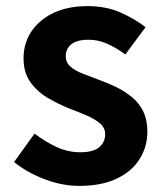

<svg xmlns="http://www.w3.org/2000/svg" viewBox="-20 -594 535 628"><path d="M239 14Q183 14 125.5 -8Q68 -30 26 -64L93 -157Q130 -129 166.5 -112.5Q203 -96 243 -96Q285 -96 304.5 -112.5Q324 -129 324 -155Q324 -176 307 -190.5Q290 -205 263 -216.5Q236 -228 207 -239Q172 -253 137.5 -273Q103 -293 80 -324.5Q57 -356 57 -403Q57 -453 83 -491.5Q109 -530 155.5 -552Q202 -574 266 -574Q327 -574 374.5 -553Q422 -532 456 -505L390 -416Q360 -438 330.5 -451Q301 -464 270 -464Q231 -464 213 -449Q195 -434 195 -410Q195 -390 210 -376.5Q225 -363 251 -353Q277 -343 306 -332Q334 -322 361.5 -308.5Q389 -295 412 -276Q435 -257 448.5 -229.5Q462 -202 462 -163Q462 -114 436.5 -73.5Q411 -33 361.5 -9.5Q312 14 239 14Z"/></svg>

Font: Noto Sans TC Thin
Style: Bold
Weight: 700
Version: Version 2.004-H2;hotconv 1.0.118;makeotfexe 2.5.65603